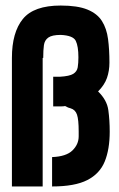

<svg xmlns="http://www.w3.org/2000/svg" viewBox="-20 -673 430 693"><path d="M23 0V-464Q23 -556 62.5 -604.5Q102 -653 199 -653Q260 -653 295.5 -638.5Q331 -624 348 -597Q365 -570 370 -532Q375 -494 375 -447Q375 -417 366 -391.5Q357 -366 334 -343Q366 -312 371 -275.5Q376 -239 376 -198Q376 -134 358 -90Q340 -46 295 -23Q250 0 168 0V-106Q219 -108 241.5 -130Q264 -152 264 -181V-198Q264 -241 258 -259Q252 -277 235 -282Q224 -285 220.5 -287.5Q217 -290 215 -290H212Q211 -289 200 -289H172V-396H196Q231 -398 244.5 -406.5Q258 -415 260.5 -430Q263 -445 263 -466Q263 -506 253.5 -525.5Q244 -545 199 -547Q168 -547 154.5 -537.5Q141 -528 138.5 -510Q136 -492 136 -464H134V0Z"/></svg>

Font: New Amsterdam
Style: Regular
Weight: 400
Designer: Vladimir Nikolic
Foundry: Vladimir Nikolic
Version: Version 1.000; ttfautohint (v1.8.4.7-5d5b)